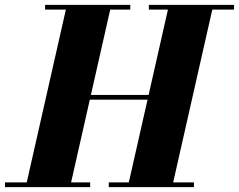

<svg xmlns="http://www.w3.org/2000/svg" viewBox="-64 -770 982 790"><path d="M214 -360V-379.5H574V-360ZM472 -730.5H389.5L228.5 -19.5H307V0H-43.5V-19.5H46L207 -730.5H121.5V-750H472ZM899 -750V-730.5H809.5L648.5 -19.5H734V0H383.5V-19.5H466L627 -730.5H548.5V-750Z"/></svg>

Font: Bodoni Moda 11pt ExtraBold
Style: Italic
Weight: 800
Italic angle: -13°
Version: Version 2.004